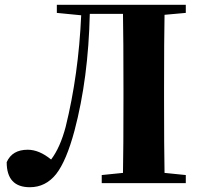

<svg xmlns="http://www.w3.org/2000/svg" viewBox="-20 -767 842 804"><path d="M669 -705Q667 -603 667 -395V-352Q667 -146 669 -43L758 -34V0H406V-34L495 -43Q497 -144 497 -351V-395Q497 -605 495 -709H356Q350 -439 292 -220Q258 -93 215 -38Q171 17 105 17Q8 17 8 -88Q31 -140 96 -140Q144 -140 194 -99Q232 -149 255 -236Q309 -455 320 -703L218 -713V-747H758V-713Z"/></svg>

Font: Source Han Serif SC Heavy
Style: Regular
Weight: 900
Designer: Ryoko NISHIZUKA  (kana & ideographs); Frank Grießhammer (Latin, Greek & Cyrillic); Wenlong ZHANG  (bopomofo); Sandoll Co
Foundry: Adobe Systems Incorporated
Version: Version 1.001 October 20, 2017